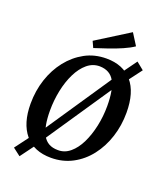

<svg xmlns="http://www.w3.org/2000/svg" viewBox="-149 -859 861 1017"><g transform="rotate(20 281.0 -350.5)"><path d="M83 61 40 28 103 -56 120 -67 426 -521 436 -537 499 -624 541 -590 480 -509 463 -497 157 -44 148 -27ZM242 12Q145 12 94 -49.5Q43 -111 43 -221Q43 -294 64.5 -359Q86 -424 125.5 -474Q165 -524 219 -553.5Q273 -583 340 -583Q434 -583 485.5 -523.5Q537 -464 537 -349Q537 -277 516 -212Q495 -147 456 -96.5Q417 -46 362.5 -17Q308 12 242 12ZM262 -39Q300 -38 331 -64Q362 -90 383.5 -134Q405 -178 417 -233.5Q429 -289 429 -348Q429 -439 404 -485Q379 -531 320 -532Q281 -532 250 -506Q219 -480 197 -435.5Q175 -391 163.5 -335.5Q152 -280 152 -222Q152 -132 177.5 -85.5Q203 -39 262 -39ZM254 -611 238 -646 423 -762 464 -697Q441 -681 404.5 -665Q368 -649 328 -635.5Q288 -622 254 -611Z"/></g></svg>

Font: Rasa Medium
Style: Italic
Weight: 500
Italic angle: -7.10001°
Designer: Anna Giedrys (Yrsa+Rasa design), David Brezina (Yrsa art-direction, Rasa art-direction, design)
Foundry: Rosetta Type Foundry
Version: Version 2.004